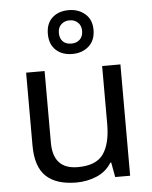

<svg xmlns="http://www.w3.org/2000/svg" viewBox="-57 -864 731 921"><g transform="rotate(-5 309.0 -403.5)"><path d="M533 -536V0H461L448 -71H444Q418 -29 372 -9.5Q326 10 274 10Q177 10 128 -36.5Q79 -83 79 -185V-536H168V-191Q168 -63 287 -63Q376 -63 410.5 -113Q445 -163 445 -257V-536ZM308 -606Q259 -606 229 -634Q199 -662 199 -712Q199 -762 229 -789.5Q259 -817 308 -817Q355 -817 387 -789.5Q419 -762 419 -713Q419 -662 387.5 -634Q356 -606 308 -606ZM308 -656Q333 -656 348.5 -671Q364 -686 364 -712Q364 -738 348 -753Q332 -768 308 -768Q284 -768 268 -753Q252 -738 252 -712Q252 -686 266.5 -671Q281 -656 308 -656Z"/></g></svg>

Font: Noto Serif Ottoman Siyaq
Style: Regular
Weight: 400
Designer: Sérgio Martins
Version: Version 1.005; ttfautohint (v1.8.4.7-5d5b)